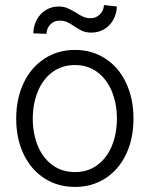

<svg xmlns="http://www.w3.org/2000/svg" viewBox="-20 -738 600 769"><path d="M44.9 -262.7Q44.9 -343.3 74.7 -405.8Q104.5 -468.3 158.2 -503.2Q211.9 -538.1 280.3 -538.1Q348.6 -538.1 402.1 -503.2Q455.6 -468.3 485.1 -405.8Q514.6 -343.3 514.6 -262.7Q514.6 -182.6 485.1 -120.4Q455.6 -58.1 402.1 -23.7Q348.6 10.7 280.3 10.7Q211.4 10.7 158 -23.7Q104.5 -58.1 74.7 -120.4Q44.9 -182.6 44.9 -262.7ZM448.2 -262.7Q448.2 -321.8 428.5 -370.8Q408.7 -419.9 370.6 -448.7Q332.5 -477.5 280.3 -477.5Q227.5 -477.5 189.2 -448.7Q150.9 -419.9 131.1 -370.8Q111.3 -321.8 111.3 -262.7Q111.3 -203.6 131.1 -154.8Q150.9 -106 189.2 -77.4Q227.5 -48.8 280.3 -48.8Q332.5 -48.8 370.6 -77.4Q408.7 -106 428.5 -154.8Q448.2 -203.6 448.2 -262.7ZM214.8 -711.9Q234.4 -711.9 249 -705.8Q263.7 -699.7 284.2 -687.5Q300.8 -676.3 314 -670.7Q327.1 -665 342.8 -665Q364.3 -665 379.6 -679.9Q395 -694.8 396.5 -717.8L448.2 -711.9Q446.8 -681.2 432.9 -657.2Q418.9 -633.3 396.2 -620.4Q373.5 -607.4 346.7 -607.4Q325.2 -607.4 310.5 -613.8Q295.9 -620.1 277.3 -632.8Q261.7 -644 248.5 -649.7Q235.4 -655.3 217.8 -655.3Q196.3 -655.3 181.6 -640.1Q167 -625 166 -602.5L113.3 -604.5Q114.3 -635.7 127.9 -660.2Q141.6 -684.6 164.3 -698.2Q187 -711.9 214.8 -711.9Z"/></svg>

Font: Pretendard JP Light
Style: Regular
Weight: 300
Designer: Base glyphs from Inter by Rasmus Andersson; Hangeul glyphs from Noto Sans CJK(Source Han Sans) by Jang Soo-young and Kan
Foundry: Kil Hyung-jin
Version: Version 1.309